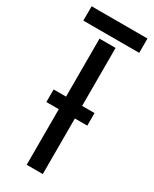

<svg xmlns="http://www.w3.org/2000/svg" viewBox="-206 -852 727 905"><g transform="rotate(30 157.5 -400.0)"><path d="M46.5 -302.5V-371H114V-686.5H201.5V-371H269V-302.5H201.5V0H114V-302.5ZM5.5 -722V-800H309.5V-722Z"/></g></svg>

Font: Big Shoulders Stencil Display Thin SemiBold
Style: Regular
Weight: 600
Version: Version 2.001